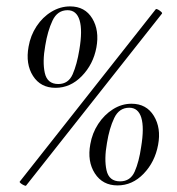

<svg xmlns="http://www.w3.org/2000/svg" viewBox="-20 -580 559 606"><path d="M62 6.2Q61 7.2 55.5 4.7Q50 2.2 45.6 -1.3Q41.2 -4.8 42.2 -6.6L471.4 -550.6Q473.4 -552.8 478.8 -549.8Q484.2 -546.8 488.6 -542.8Q493 -538.8 491 -536.8ZM350.8 5.2Q303.9 5.2 279.4 -32.7Q255 -70.6 265 -124.7Q271 -159.8 290 -188.8Q309 -217.8 336.6 -235.2Q364.1 -252.6 395.2 -252.6Q442.1 -252.6 465.6 -214.2Q489 -175.8 479 -122.8Q469 -68.8 433.4 -31.8Q397.9 5.2 350.8 5.2ZM359 -7.6Q391.6 -7.6 405.2 -38.6Q418.8 -69.6 425.4 -115.8Q435.6 -177 426 -208.5Q416.4 -240 388 -240Q356 -240 340.5 -207.5Q325 -175 317.6 -128.6Q308.4 -77.6 316.2 -42.6Q324 -7.6 359 -7.6ZM155.2 -302.8Q108.2 -302.8 84.2 -340.3Q60.2 -377.8 70.2 -432.8Q76.2 -467.8 95.2 -496.8Q114.2 -525.8 142.2 -542.8Q170.2 -559.8 201.2 -559.8Q248.2 -559.8 271.2 -521.8Q294.2 -483.8 284.2 -429.8Q274.2 -376.8 238.2 -339.8Q202.2 -302.8 155.2 -302.8ZM164 -314.8Q195.8 -314.8 209.4 -345.7Q222.9 -376.7 230.4 -422.8Q240.8 -484 231.2 -515.9Q221.6 -547.8 193.2 -547.8Q161.2 -547.8 145.7 -514.9Q130.2 -482 122.8 -435.9Q113.6 -384.8 121.4 -349.8Q129.2 -314.8 164 -314.8Z"/></svg>

Font: Cormorant Garamond Light
Style: Italic
Weight: 300
Italic angle: -10°
Designer: Christian Thalmann (Catharsis Fonts)
Foundry: Catharsis Fonts
Version: Version 4.001